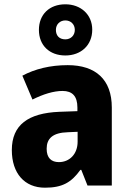

<svg xmlns="http://www.w3.org/2000/svg" viewBox="-20 -863 603 893"><path d="M284 -605C356 -605 409 -652 409 -725C409 -796 355 -843 284 -843C210 -843 161 -796 161 -724C161 -652 210 -605 284 -605ZM284 -680C255 -680 240 -698 240 -724C240 -750 259 -768 284 -768C309 -768 328 -750 328 -724C328 -698 309 -680 284 -680ZM295 -560C213 -560 142 -542 84 -511L131 -400C181 -425 229 -440 271 -440C316 -440 340 -416 340 -363V-346L256 -343C111 -337 35 -282 35 -165C35 -57 94 10 189 10C271 10 312 -15 354 -73H358L387 0H500V-363C500 -493 425 -560 295 -560ZM296 -248 341 -250V-204C341 -146 303 -109 254 -109C219 -109 197 -128 197 -171C197 -218 224 -246 296 -248Z"/></svg>

Font: Noto Sans Myanmar SemiCondensed ExtraBold
Style: Regular
Weight: 800
Width: 4
Designer: Monotype Design Team
Foundry: Monotype Imaging Inc.
Version: Version 2.107